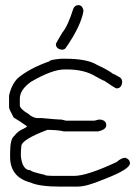

<svg xmlns="http://www.w3.org/2000/svg" viewBox="-20 -713 528 733"><path d="M213.9 -488.8H229.5Q313 -488.8 350.6 -465.3Q390.1 -447.3 413.1 -430.2Q416.5 -430.2 432.6 -420.4Q446.3 -414.6 446.3 -400.9V-397Q442.9 -375.5 424.8 -375.5Q417.5 -377.4 377.9 -404.8Q374.5 -404.8 346.7 -420.4Q302.7 -447.8 237.3 -447.8H225.6Q179.2 -447.8 98.6 -400.9Q55.7 -370.6 55.7 -336.4V-311Q55.7 -297.4 88.9 -277.8Q101.6 -265.6 120.1 -262.2H139.6Q201.7 -256.3 215.8 -256.3Q230 -252.4 231.4 -252.4H340.8Q342.8 -252.4 356.4 -256.3H364.3Q385.7 -252.9 385.7 -234.9Q385.7 -218.3 354.5 -211.4H223.6Q203.6 -216.8 161.1 -217.3Q61.5 -179.7 61.5 -154.8Q59.6 -139.6 59.6 -121.6V-117.7Q64.9 -63 96.7 -63Q96.7 -57.6 151.4 -45.4Q151.4 -41.5 194.3 -41.5H262.7Q312 -41.5 424.8 -94.2Q443.8 -110.8 458.5 -110.8Q476.1 -104.5 476.1 -89.4Q476.1 -66.9 379.9 -29.8Q336.4 -12.2 333 -12.2Q300.3 -0.5 274.4 -0.5H211.9Q130.4 -0.5 96.7 -16.1Q18.6 -36.6 18.6 -113.8V-129.4Q18.6 -182.6 34.2 -193.8Q48.3 -212.9 69.3 -221.2Q83 -228 83 -231Q55.2 -251 32.2 -264.2Q14.6 -296.4 14.6 -303.2V-348.1Q23.9 -390.6 47.9 -414.6Q92.3 -452.1 168.9 -479Q168.9 -484.9 213.9 -488.8ZM279.3 -693.4Q294.9 -693.4 298.8 -671.9Q289.6 -614.3 230.5 -529.3Q226.1 -523.4 216.8 -523.4H214.8Q193.4 -526.9 193.4 -544.9Q193.4 -547.9 218.8 -589.8Q239.3 -614.3 259.8 -679.7Q265.6 -693.4 279.3 -693.4Z"/></svg>

Font: CEF Fonts CJK
Style: Regular
Weight: 400
Designer: PartyBoss (派对大魔王)
Version: Release 2.25